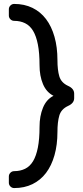

<svg xmlns="http://www.w3.org/2000/svg" viewBox="-20 -796 420 976"><path d="M181 -151Q181 -206 198.5 -248.5Q216 -291 252 -309Q216 -327 198.5 -368.5Q181 -410 181 -465Q181 -527 172.5 -570Q164 -613 148 -639.5Q132 -666 107.5 -678Q83 -690 52 -690Q41 -690 33 -698Q25 -706 25 -717V-749Q25 -760 33 -768Q41 -776 52 -776Q104 -776 145 -756Q186 -736 214 -699Q242 -662 257 -609Q272 -556 272 -491Q272 -440 281.5 -408Q291 -376 325 -360Q357 -346 357 -320V-297Q357 -271 325 -257Q291 -241 281.5 -208.5Q272 -176 272 -125Q272 -60 257 -7Q242 46 214 83Q186 120 145 140Q104 160 52 160Q41 160 33 152Q25 144 25 133V101Q25 90 33 82Q41 74 52 74Q83 74 107.5 62Q132 50 148 23.5Q164 -3 172.5 -46Q181 -89 181 -151Z"/></svg>

Font: Rubik
Style: Regular
Weight: 400
Designer: Hubert & Fischer
Foundry: Hubert & Fischer
Version: Version 1.002; ttfautohint (v1.6)